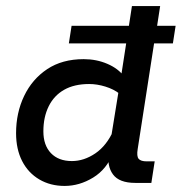

<svg xmlns="http://www.w3.org/2000/svg" viewBox="-20 -603 599 633"><path d="M207 -460 216 -518H405L415 -583H508L498 -518H559L550 -460H488L434 -112Q430 -88 437 -79.5Q444 -71 464 -71H490L479 0H426Q373 0 352.5 -28Q332 -56 339 -100L342 -121L353 -99Q332 -45 287 -17.5Q242 10 193 10Q146 10 109.5 -11.5Q73 -33 53 -72Q33 -111 33 -164Q33 -231 59.5 -286.5Q86 -342 135.5 -375Q185 -408 256 -408Q298 -408 334 -392.5Q370 -377 389 -351L377 -337L396 -460ZM123 -170Q123 -124 148 -98Q173 -72 217 -72Q257 -72 294.5 -97.5Q332 -123 355 -175L345 -142L373 -315L374 -294Q355 -309 327.5 -317.5Q300 -326 274 -326Q225 -326 191.5 -307Q158 -288 140.5 -252.5Q123 -217 123 -170Z"/></svg>

Font: Rokkitt Medium
Style: Italic
Weight: 500
Italic angle: -9°
Designer: Vernon Adams
Foundry: Vernon Adams
Version: Version 3.103